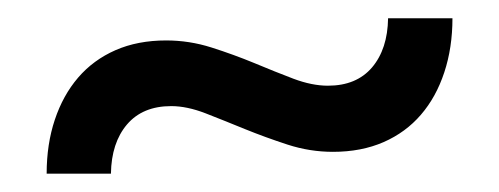

<svg xmlns="http://www.w3.org/2000/svg" viewBox="-20 -382 538 207"><path d="M333.5 -289.6Q364.3 -289.6 381.1 -309.3Q397.9 -329.1 398.4 -362.3H467.8Q467.8 -330.6 459 -304Q450.2 -277.3 433.8 -258.3Q417.5 -239.3 393.6 -228.8Q369.6 -218.3 338.9 -218.3Q314 -218.3 290 -226.1Q266.1 -233.9 243.9 -242.9Q221.7 -252 201.7 -259.8Q181.6 -267.6 164.6 -267.6Q133.8 -267.6 116.9 -247.8Q100.1 -228 99.6 -194.8H30.3Q30.3 -226.6 39.1 -252.9Q47.9 -279.3 64.2 -298.3Q80.6 -317.4 104.5 -327.9Q128.4 -338.4 159.2 -338.4Q184.1 -338.4 208 -330.8Q231.9 -323.2 254.2 -314Q276.4 -304.7 296.4 -297.1Q316.4 -289.6 333.5 -289.6Z"/></svg>

Font: Carlito
Style: Regular
Weight: 400
Designer: Lukasz Dziedzic
Foundry: tyPoland Lukasz Dziedzic
Version: Version 1.104